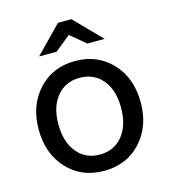

<svg xmlns="http://www.w3.org/2000/svg" viewBox="-107 -790 776 883"><g transform="rotate(-15 281.0 -348.5)"><path d="M523.9 -253.9Q523.9 -138.7 456.1 -65.4Q388.2 7.8 280.8 7.8Q173.3 7.8 105.7 -65.4Q38.1 -138.7 38.1 -253.9Q38.1 -368.7 106 -441.9Q173.8 -515.1 280.8 -515.1Q387.7 -515.1 455.8 -441.9Q523.9 -368.7 523.9 -253.9ZM131.8 -253.9Q131.8 -169.4 172.4 -119.6Q212.9 -69.8 280.8 -69.8Q349.1 -69.8 389.6 -119.6Q430.2 -169.4 430.2 -253.9Q430.2 -336.9 389.6 -386Q349.1 -435.1 280.8 -435.1Q213.4 -435.1 172.6 -386Q131.8 -336.9 131.8 -253.9ZM251 -705.1H314.9L439 -578.1H356.9L284.2 -638.2L210 -578.1H127Z"/></g></svg>

Font: LT Superior Med
Style: Regular
Weight: 500
Designer: Daniel Lyons
Foundry: LyonsType
Version: Version 1.000